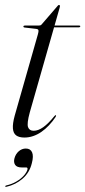

<svg xmlns="http://www.w3.org/2000/svg" viewBox="-20 -530 334 751"><path d="M122 -417 75 -422.5Q73 -423 72.2 -424Q71.5 -425 71.5 -426Q71.5 -428 73 -429Q74.5 -430 76.5 -430H131Q135 -430 137.5 -430.8Q140 -431.5 142.5 -434L205 -506.5Q206 -508 207.5 -509.2Q209 -510.5 211 -510.5Q212.5 -510.5 213.5 -509.5Q214.5 -508.5 214.5 -506.5Q214.5 -505 214 -503Q213.5 -501 212.5 -497L96.5 -90.5Q84.5 -46.5 89.8 -32.5Q95 -18.5 111.5 -18.5Q129.5 -18.5 149.2 -32.5Q169 -46.5 192.5 -75.5Q194.5 -78 196 -79Q197.5 -80 198.5 -79Q199.5 -78.5 199.2 -76.8Q199 -75 197.5 -72.5Q185.5 -54.5 171.5 -39.8Q157.5 -25 142 -14.2Q126.5 -3.5 109.8 2.2Q93 8 75.5 8Q55 8 43.5 -0.2Q32 -8.5 30.5 -27.5Q29 -46.5 37.5 -77.5L128 -395Q131.5 -407 130.5 -411.5Q129.5 -416 122 -417ZM176.5 -423 180 -430H290Q294 -430 294 -427Q294 -425 292 -424Q290 -423 286.5 -423ZM65.5 125Q46 125 39.2 114.8Q32.5 104.5 36.5 89.5Q41 72.5 53.2 61.8Q65.5 51 81 51Q99 51 105.5 65.8Q112 80.5 104.5 108.5Q95.5 145.5 68.2 169Q41 192.5 5.5 200.5Q3 201 1.8 200.8Q0.5 200.5 0.5 199.5Q0.5 198 1.2 197Q2 196 4 195.5Q26 190.5 44 180Q62 169.5 73.2 156.8Q84.5 144 87.5 133Q89 125 82.5 125Z"/></svg>

Font: Fraunces 120pt Light
Style: Italic
Weight: 300
Italic angle: -16°
Version: Version 1.000;[b76b70a41]